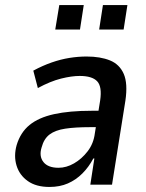

<svg xmlns="http://www.w3.org/2000/svg" viewBox="-20 -732 578 761"><path d="M176 9Q123 9 90 -14.5Q57 -38 45.5 -76Q34 -114 46 -157Q61 -207 97 -236.5Q133 -266 194 -279.5Q255 -293 344 -293H387L378 -228H336Q278 -228 238.5 -222Q199 -216 176.5 -199Q154 -182 145 -148Q134 -113 152 -90Q170 -67 212 -67Q243 -67 273.5 -84.5Q304 -102 327.5 -132.5Q351 -163 356 -204L377 -334Q385 -389 365 -410Q345 -431 296 -431Q264 -431 222 -420.5Q180 -410 130 -383L112 -452Q149 -472 185 -484.5Q221 -497 255.5 -502.5Q290 -508 323 -508Q378 -508 416 -492.5Q454 -477 470.5 -439Q487 -401 477 -333L424 0H338L354 -104H350Q332 -70 306.5 -44.5Q281 -19 249 -5Q217 9 176 9ZM373 -615 388 -712H485L470 -615ZM199 -615 215 -712H312L297 -615Z"/></svg>

Font: Nunito Sans 7pt Condensed SemiBold
Style: Italic
Weight: 600
Width: 3
Italic angle: -9°
Designer: Vernon Adams
Foundry: Vernon Adams
Version: Version 3.101;gftools[0.9.27]